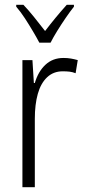

<svg xmlns="http://www.w3.org/2000/svg" viewBox="-20 -785 358 805"><path d="M246 -542Q263 -542 277.5 -539.5Q292 -537 306 -533L297 -478Q284 -483 272 -484.5Q260 -486 243 -486Q204 -486 177.5 -461Q151 -436 138.5 -391.5Q126 -347 126 -287V0H74V-533H116L122 -437H126Q140 -485 170.5 -513.5Q201 -542 246 -542ZM145 -606Q134 -627 118 -654Q102 -681 84.5 -708Q67 -735 48 -757V-765H78Q100 -742 124 -712Q148 -682 169 -655Q192 -685 213 -710.5Q234 -736 260 -765H290V-757Q274 -737 255.5 -710Q237 -683 220 -655.5Q203 -628 192 -606Z"/></svg>

Font: Noto Sans Bengali Condensed Light
Style: Regular
Weight: 300
Width: 3
Designer: Jelle Bosma - Monotype Design Team
Foundry: Monotype Imaging Inc.
Version: Version 2.003